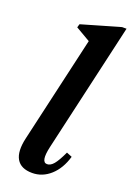

<svg xmlns="http://www.w3.org/2000/svg" viewBox="-149 -821 612 890"><g transform="rotate(20 157.0 -376.0)"><path d="M131 13Q75 13 54 -23Q33 -59 49 -128L169 -651L97 -693L102 -710L292 -765H314L168 -128Q150 -49 182 -49Q199 -49 214.5 -67.5Q230 -86 251 -131L278 -120Q260 -58 220.5 -22.5Q181 13 131 13Z"/></g></svg>

Font: Platypi Medium
Style: Italic
Weight: 500
Italic angle: -13°
Designer: David Sargent
Foundry: Bolt Cutter Type
Version: Version 1.200; ttfautohint (v1.8.4.7-5d5b)